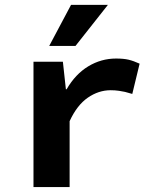

<svg xmlns="http://www.w3.org/2000/svg" viewBox="-20 -761 640 781"><path d="M180.2 -574.2 269 -741.2H418.9L287.1 -574.2ZM116.2 0V-509.8H235.8L248 -397.9H251Q286.6 -459.5 339.1 -491.2Q391.6 -522.9 452.1 -522.9Q482.9 -522.9 503.2 -518.1Q523.4 -513.2 547.9 -502L518.1 -378.9Q496.6 -385.3 488.5 -387.2Q480.5 -389.2 464.1 -391.6Q447.8 -394 430.2 -394Q380.9 -394 336.9 -363.5Q293 -333 263.2 -268.1V0Z"/></svg>

Font: Office Code Pro D Bold
Style: Regular
Weight: 700
Designer: Nathan Rutzky & Paul D. Hunt
Foundry: Adobe Systems Incorporated
Version: Version 1.004;PS 001.004;hotconv 1.0.70;makeotf.lib2.5.58329